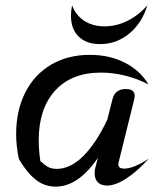

<svg xmlns="http://www.w3.org/2000/svg" viewBox="-20 -684 602 714"><path d="M533 -94Q492 -48 451 -21Q410 6 378 6Q356 6 344 -6Q332 -18 332 -39Q332 -51 334 -58L344 -97Q271 10 187 10Q145 10 112 -16.5Q79 -43 50 -93Q40 -143 40 -184Q40 -273 74 -340Q108 -407 170 -443.5Q232 -480 314 -480Q388 -480 445 -450.5Q502 -421 532 -370Q492 -391 446.5 -402.5Q401 -414 355 -414Q246 -414 185 -347Q124 -280 124 -163Q124 -126 130 -85Q146 -70 159 -63Q172 -56 191 -56Q242 -56 290 -104Q338 -152 379 -239L398 -314Q407 -353 448 -353Q481 -353 481 -327Q481 -324 479 -314L422 -84Q420 -78 420 -73Q420 -57 442 -57Q477 -57 533 -94ZM244 -625Q244 -645 248 -664Q262 -627 293.5 -606.5Q325 -586 369 -586Q412 -586 453 -606Q494 -626 528 -664Q508 -598 460.5 -559Q413 -520 352 -520Q301 -520 272.5 -548Q244 -576 244 -625Z"/></svg>

Font: Srisakdi
Style: Bold
Weight: 700
Designer: Cadson Demak Co.,Ltd.
Foundry: Cadson Demak Co.,Ltd.
Version: Version 1.000